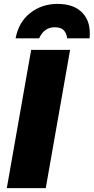

<svg xmlns="http://www.w3.org/2000/svg" viewBox="-20 -966 481 986"><path d="M15 0 140 -710H340L215 0ZM325 -769Q322 -795 307.5 -810.5Q293 -826 261 -826Q206 -826 181 -769H60Q76 -853 135.5 -899.5Q195 -946 276 -946Q360 -946 404 -899.5Q448 -853 440 -769Z"/></svg>

Font: Livvic Black
Style: Italic
Weight: 900
Italic angle: -10°
Designer: Jacques Le Bailly, Baron von Fonthausen
Version: Version 1.001; ttfautohint (v1.8.2)